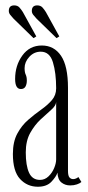

<svg xmlns="http://www.w3.org/2000/svg" viewBox="-20 -700 336 730"><path d="M124 10Q83.5 10 56.2 -19.5Q29 -49 29 -114.5Q29 -161 45.8 -192Q62.5 -223 87 -244.2Q111.5 -265.5 136 -282.8Q160.5 -300 177 -319Q193.5 -338 193.5 -364Q193.5 -423 181.2 -463.2Q169 -503.5 135 -503.5Q109.5 -503.5 91.5 -484Q73.5 -464.5 73.5 -441Q73.5 -425 77.8 -416.2Q82 -407.5 82 -393.5Q82 -380 76.8 -370.8Q71.5 -361.5 59.5 -361.5Q37.5 -361.5 37.5 -400Q37.5 -451 65 -489Q92.5 -527 139 -527Q185.5 -527 212 -488Q238.5 -449 238.5 -366V-50.5Q238.5 -32 244 -25.5Q249.5 -19 258 -19Q264.5 -19 270 -21.8Q275.5 -24.5 278 -27L289.5 -8Q284 -3 272.5 1Q261 5 247 5Q227.5 5 213.5 -6.2Q199.5 -17.5 198.5 -43.5Q193.5 -28 175.5 -9Q157.5 10 124 10ZM132 -16Q150.5 -16 164.5 -29.5Q178.5 -43 186 -61.2Q193.5 -79.5 193.5 -94V-312Q192.5 -298 174.8 -282.5Q157 -267 134.5 -246Q112 -225 95 -194.8Q78 -164.5 78 -120.5Q78 -70.5 90.5 -43.2Q103 -16 132 -16ZM195 -555 119.5 -628.5Q112 -636.5 106.5 -643.5Q101 -650.5 101 -658.5Q101 -679.5 121.5 -679.5Q134.5 -679.5 141.8 -671.2Q149 -663 154.5 -654L205.5 -561.5ZM107.5 -555 32 -628.5Q24.5 -636.5 19 -643.5Q13.5 -650.5 13.5 -658.5Q13.5 -679.5 34 -679.5Q47 -679.5 54.2 -671.2Q61.5 -663 67 -654L118 -561.5Z"/></svg>

Font: Imbue 50pt ExtraLight
Style: Regular
Weight: 200
Designer: Tyler Finck
Foundry: Etcetera Type Company
Version: Version 1.102; ttfautohint (v1.8.3)